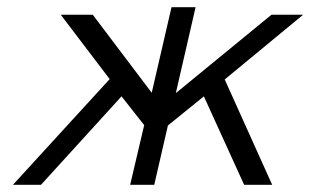

<svg xmlns="http://www.w3.org/2000/svg" viewBox="-20 -514 863 534"><path d="M16 0 285 -294 149 -473H238L402 -256L457 -494H524L469 -255L735 -473H823L605 -293L737 0H659L547 -246L447 -165L409 0H342L381 -166L318 -246L94 0Z"/></svg>

Font: Coval
Style: ExtraLight Italic
Weight: 200
Foundry: Context Ltd
Version: Version 001.000